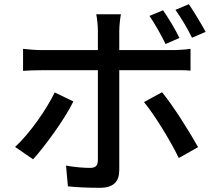

<svg xmlns="http://www.w3.org/2000/svg" viewBox="-20 -847 1040 916"><path d="M896 -667 961 -695C942 -730 905 -792 881 -827L817 -800C845 -761 875 -710 896 -667ZM770 -637 836 -666C817 -706 783 -762 758 -798L693 -771C720 -732 750 -678 770 -637ZM549 -512H801C826 -512 860 -513 889 -510V-614C862 -610 827 -608 800 -608H549V-700C549 -724 554 -766 557 -779H439C443 -763 447 -724 447 -701V-608H179C148 -608 118 -611 90 -614V-509C117 -511 147 -512 180 -512H447V-83C446 -56 436 -46 409 -46C382 -46 338 -49 295 -57L304 42C349 47 408 49 456 49C521 49 549 20 549 -36ZM753 -407 667 -360C718 -298 793 -176 833 -93L925 -145C885 -217 806 -343 753 -407ZM330 -363 241 -406C201 -323 119 -207 52 -146L138 -87C193 -148 287 -275 330 -363Z"/></svg>

Font: Spoqa Han Sans Neo Medium
Style: Regular
Weight: 500
Designer: [Spoqa Han Sans Neo] Dong-huui Kim ___ Younghwa Kang ___ Yujin Lee ___ [Noto Sans] Ryoko NISHIZUKA ____ (kana & ideograp
Foundry: Spoqa (http://www.spoqa-han-sans.com)
Version: Version 1.100;hotconv 1.0.109;makeotfexe 2.5.65596